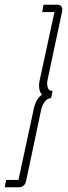

<svg xmlns="http://www.w3.org/2000/svg" viewBox="-41 -760 288 811"><path d="M137 -709 143 -740H205Q208 -740 215 -736Q222 -732 222 -719Q222 -713 221 -710L160 -423Q158 -417 158 -407Q158 -396 162.5 -386Q167 -376 181 -376L175 -346Q157 -344 146.5 -328.5Q136 -313 133 -297L70 1Q67 18 58 24.5Q49 31 41 31H-21L-15 0H37L102 -302Q103 -309 110.5 -328Q118 -347 136 -360Q129 -368 126.5 -378Q124 -388 124 -397Q124 -411 126 -418L189 -709Z"/></svg>

Font: Raleway ExtraLight
Style: Italic
Weight: 200
Italic angle: -12°
Designer: Matt McInerney, Pablo Impallari, Rodrigo Fuenzalida
Foundry: Matt McInerney, Pablo Impallari, Rodrigo Fuenzalida
Version: Version 4.026